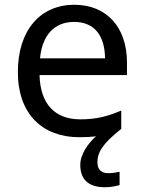

<svg xmlns="http://www.w3.org/2000/svg" viewBox="-20 -566 604 806"><path d="M389 116C389 75 408 39 489 -25V-102C433 -78 385 -65 317 -65C210 -65 149 -130 146 -251H513V-304C513 -450 429 -546 292 -546C150 -546 55 -440 55 -264C55 -85 160 10 313 10C339 10 362 9 383 6C350 36 317 81 317 126C317 185 349 220 420 220C446 220 463 216 482 211V155C471 157 456 161 434 161C406 161 389 146 389 116ZM291 -474C380 -474 420 -412 421 -321H148C157 -417 207 -474 291 -474Z"/></svg>

Font: Noto Sans Gujarati UI
Style: Regular
Weight: 400
Designer: Jelle Bosma - Monotype Design Team, Universal Thirst
Foundry: Monotype Imaging Inc.
Version: Version 2.106